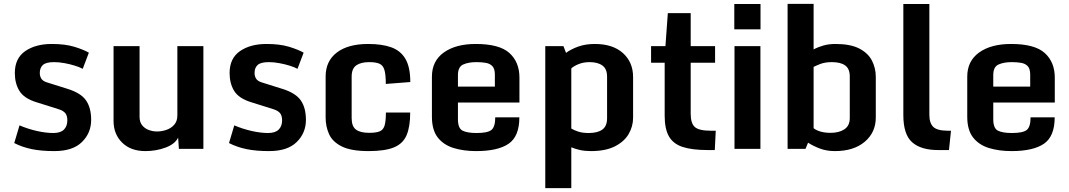

<svg xmlns="http://www.w3.org/2000/svg" viewBox="-20 -760 5457 980"><path d="M52.7 -29.8 79.6 -120.1Q121.6 -102.1 167.7 -91.6Q213.9 -81.1 252.4 -81.1Q288.6 -81.1 306.2 -98.4Q323.7 -115.7 323.7 -146Q323.7 -168.9 313.7 -181.9Q303.7 -194.8 279.3 -202.6L164.1 -238.8Q102.1 -258.3 78.9 -296.4Q55.7 -334.5 55.7 -387.2Q55.7 -462.4 108.6 -499Q161.6 -535.6 244.1 -535.6Q311.5 -535.6 358.4 -521.5Q405.3 -507.3 433.6 -491.2L402.3 -408.7Q387.2 -417 362.3 -424.8Q337.4 -432.6 309.3 -437.7Q281.2 -442.9 256.3 -442.9Q214.4 -442.9 198.7 -428.2Q183.1 -413.6 183.1 -387.7Q183.1 -371.1 190.9 -358.6Q198.7 -346.2 218.8 -339.8L327.1 -305.7Q393.6 -284.7 419.4 -247.1Q445.3 -209.5 445.3 -147.9Q445.3 -81.5 398.4 -35.2Q351.6 11.2 257.3 11.2Q190.9 11.2 142.3 1.2Q93.8 -8.8 52.7 -29.8Z M722.2 11.2Q647 11.2 603.3 -32.2Q559.6 -75.7 559.6 -142.1V-524.4H692.4V-163.6Q692.4 -136.2 706.1 -119.9Q719.7 -103.5 740.2 -96.2Q760.7 -88.9 781.2 -88.9Q805.7 -88.9 829.6 -97.2Q853.5 -105.5 869.4 -123.5Q885.3 -141.6 885.3 -170.9V-524.4H1018.1V0H893.1L889.2 -57.6Q873.5 -24.9 825.2 -6.8Q776.9 11.2 722.2 11.2Z M1148.9 -29.8 1175.8 -120.1Q1217.8 -102.1 1263.9 -91.6Q1310.1 -81.1 1348.6 -81.1Q1384.8 -81.1 1402.3 -98.4Q1419.9 -115.7 1419.9 -146Q1419.9 -168.9 1409.9 -181.9Q1399.9 -194.8 1375.5 -202.6L1260.3 -238.8Q1198.2 -258.3 1175 -296.4Q1151.9 -334.5 1151.9 -387.2Q1151.9 -462.4 1204.8 -499Q1257.8 -535.6 1340.3 -535.6Q1407.7 -535.6 1454.6 -521.5Q1501.5 -507.3 1529.8 -491.2L1498.5 -408.7Q1483.4 -417 1458.5 -424.8Q1433.6 -432.6 1405.5 -437.7Q1377.4 -442.9 1352.5 -442.9Q1310.5 -442.9 1294.9 -428.2Q1279.3 -413.6 1279.3 -387.7Q1279.3 -371.1 1287.1 -358.6Q1294.9 -346.2 1314.9 -339.8L1423.3 -305.7Q1489.7 -284.7 1515.6 -247.1Q1541.5 -209.5 1541.5 -147.9Q1541.5 -81.5 1494.6 -35.2Q1447.8 11.2 1353.5 11.2Q1287.1 11.2 1238.5 1.2Q1189.9 -8.8 1148.9 -29.8Z M1861.3 11.2Q1772 11.2 1724.6 -12.5Q1677.2 -36.1 1659.7 -75.2Q1642.1 -114.3 1642.1 -159.7V-369.6Q1642.1 -448.2 1699.2 -491.9Q1756.3 -535.6 1859.4 -535.6Q1930.2 -535.6 1977.8 -518.3Q2025.4 -501 2049.8 -458.7Q2074.2 -416.5 2074.2 -341.3L1949.2 -331.5Q1949.2 -379.4 1942.1 -403.1Q1935.1 -426.8 1916.7 -434.8Q1898.4 -442.9 1864.3 -442.9Q1821.8 -442.9 1798.3 -426.3Q1774.9 -409.7 1774.9 -369.1V-157.2Q1774.9 -115.2 1796.9 -98.6Q1818.8 -82 1864.3 -82Q1898.9 -82 1917.5 -89.4Q1936 -96.7 1942.9 -118.9Q1949.7 -141.1 1949.7 -185.5H2073.7Q2073.7 -113.3 2055.4 -70.1Q2037.1 -26.9 1991 -7.8Q1944.8 11.2 1861.3 11.2Z M2184.6 -164.1V-368.7Q2184.6 -448.7 2245.4 -492.2Q2306.2 -535.6 2408.2 -535.6Q2529.3 -535.6 2580.3 -489.3Q2631.3 -442.9 2631.3 -363.8V-236.8H2317.4V-151.4Q2317.4 -105 2341.3 -93Q2365.2 -81.1 2412.6 -81.1Q2469.2 -81.1 2488.5 -96.9Q2507.8 -112.8 2507.8 -161.1H2630.9Q2630.9 -64 2576.2 -26.4Q2521.5 11.2 2410.2 11.2Q2346.2 11.2 2294.9 -4.6Q2243.7 -20.5 2214.1 -58.6Q2184.6 -96.7 2184.6 -164.1ZM2505.9 -317.9V-379.4Q2505.9 -408.7 2493.4 -422.1Q2481 -435.5 2459.7 -439.2Q2438.5 -442.9 2411.6 -442.9Q2371.6 -442.9 2344.5 -430.9Q2317.4 -418.9 2317.4 -377V-317.9Z M2763.2 200.2V-524.4H2856L2869.1 -490.2Q2895 -509.3 2932.1 -522.5Q2969.2 -535.6 3015.6 -535.6Q3107.9 -535.6 3159.7 -489Q3211.4 -442.4 3211.4 -366.7V-159.2Q3211.4 -114.3 3188.5 -75.4Q3165.5 -36.6 3117.9 -12.7Q3070.3 11.2 2996.1 11.2Q2964.8 11.2 2939.9 5.6Q2915 0 2896 -8.3V200.2ZM2984.9 -81.1Q3030.3 -81.1 3054.4 -98.6Q3078.6 -116.2 3078.6 -156.2V-368.7Q3078.6 -408.2 3054.9 -425.5Q3031.2 -442.9 2989.3 -442.9Q2957.5 -442.9 2932.4 -432.4Q2907.2 -421.9 2896 -410.6V-104Q2908.2 -96.2 2930.4 -88.6Q2952.6 -81.1 2984.9 -81.1Z M3372.6 -169.4V-439.9H3303.2V-524.4H3376.5L3388.7 -692.9H3505.4V-524.4H3629.9V-439.9H3505.4V-179.2Q3505.4 -130.4 3526.6 -111.6Q3547.9 -92.8 3607.9 -92.8H3633.3L3628.4 5.9H3592.3Q3513.2 5.9 3464.8 -9.8Q3416.5 -25.4 3394.5 -63.7Q3372.6 -102.1 3372.6 -169.4Z M3729 -524.4H3861.3V0H3729ZM3728 -739.7H3861.8V-610.4H3728Z M4241.7 11.2Q4198.7 11.2 4164.3 -2Q4129.9 -15.1 4104.5 -31.7L4091.3 0H4000V-740.2H4132.8V-507.8Q4156.7 -520.5 4184.1 -528.1Q4211.4 -535.6 4244.6 -535.6Q4320.8 -535.6 4366 -512.2Q4411.1 -488.8 4430.7 -450.4Q4450.2 -412.1 4450.2 -367.7V-160.6Q4450.2 -84 4393.8 -36.4Q4337.4 11.2 4241.7 11.2ZM4219.7 -82Q4262.7 -82 4290 -100.1Q4317.4 -118.2 4317.4 -157.7V-370.1Q4317.4 -409.2 4293.9 -426Q4270.5 -442.9 4226.1 -442.9Q4190.4 -442.9 4165.5 -432.9Q4140.6 -422.9 4132.8 -418.5V-105.5Q4163.6 -82 4219.7 -82Z M4590.8 -172.4V-739.7H4723.6V-174.3Q4723.6 -131.3 4743.9 -112.1Q4764.2 -92.8 4817.4 -92.8H4834L4823.7 5.9H4768.1Q4680.7 5.9 4635.7 -33.9Q4590.8 -73.7 4590.8 -172.4Z M4917 -164.1V-368.7Q4917 -448.7 4977.8 -492.2Q5038.6 -535.6 5140.6 -535.6Q5261.7 -535.6 5312.7 -489.3Q5363.8 -442.9 5363.8 -363.8V-236.8H5049.8V-151.4Q5049.8 -105 5073.7 -93Q5097.7 -81.1 5145 -81.1Q5201.7 -81.1 5220.9 -96.9Q5240.2 -112.8 5240.2 -161.1H5363.3Q5363.3 -64 5308.6 -26.4Q5253.9 11.2 5142.6 11.2Q5078.6 11.2 5027.3 -4.6Q4976.1 -20.5 4946.5 -58.6Q4917 -96.7 4917 -164.1ZM5238.3 -317.9V-379.4Q5238.3 -408.7 5225.8 -422.1Q5213.4 -435.5 5192.1 -439.2Q5170.9 -442.9 5144 -442.9Q5104 -442.9 5076.9 -430.9Q5049.8 -418.9 5049.8 -377V-317.9Z"/></svg>

Font: Monda
Style: Bold
Weight: 700
Designer: Vernon Adams
Foundry: Vernon Adams
Version: Version 2.100; ttfautohint (v1.8.3)